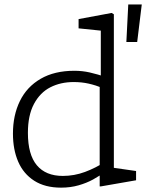

<svg xmlns="http://www.w3.org/2000/svg" viewBox="-20 -829 660 860"><path d="M426.5 -455.5 431.5 -467V-715L454 -689.5L332 -702V-743.5L480 -771L490 -765V-55L467.5 -80.5L589.5 -63V-21.5L431.5 6H426.5ZM459 -482.5V-427L442 -434Q408 -447.5 376.8 -454.5Q345.5 -461.5 310 -461.5Q251.5 -461.5 205.5 -438Q159.5 -414.5 132.2 -363.5Q105 -312.5 105 -234Q105 -136.5 145 -88.8Q185 -41 261.5 -41Q312.5 -41 360.5 -58.8Q408.5 -76.5 455.5 -107V-63Q426 -41 396.8 -25Q367.5 -9 331.5 1.2Q295.5 11.5 253.5 11.5Q181.5 11.5 133.2 -19.5Q85 -50.5 61.5 -104.8Q38 -159 38 -230.5Q38 -312.5 69 -376.2Q100 -440 162 -476Q224 -512 313 -512Q348.5 -512 381.8 -504.5Q415 -497 459 -482.5ZM554.5 -809H615L594.5 -641H546Z"/></svg>

Font: Monaspace Xenon Var ExtraLight
Style: Regular
Weight: 200
Designer: Riley Cran and the Lettermatic Team
Version: Version 1.200 (Monaspace Xenon Var)